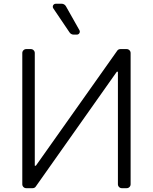

<svg xmlns="http://www.w3.org/2000/svg" viewBox="-20 -984 800 1004"><path d="M96.6 -20.6V-706.7Q96.6 -715.2 102.6 -721.2Q108.7 -727.3 117.2 -727.3H141.3Q149.9 -727.3 155.9 -721.2Q161.9 -715.2 161.9 -706.7V-117.5H167.6L592.7 -718.4Q595.2 -722.7 599.8 -725Q604.4 -727.3 609.4 -727.3H642.4Q650.9 -727.3 657 -721.2Q663 -715.2 663 -706.7V-20.6Q663 -12.1 657 -6Q650.9 0 642.4 0H617.2Q608.7 0 602.6 -6Q596.6 -12.1 596.6 -20.6V-609H590.9L167.3 -8.9Q164.8 -4.6 160.2 -2.3Q155.5 0 150.6 0H117.2Q108.7 0 102.6 -6Q96.6 -12.1 96.6 -20.6ZM271.7 -964.5H302.2Q309.3 -964.5 315.3 -960.9Q321.4 -957.4 324.9 -951L395.2 -826.3Q397.4 -822.8 397.4 -818.5Q397.4 -812.1 392.9 -807.5Q388.5 -802.9 381.7 -802.9H365.4Q359 -802.9 353.2 -805.9Q347.3 -808.9 343.8 -814.3L258.9 -940Q256 -944.6 256 -948.9Q256 -955.3 260.5 -959.9Q264.9 -964.5 271.7 -964.5Z"/></svg>

Font: DeltaSans Light
Style: Regular
Weight: 300
Designer: Rasmus Andersson
Foundry: rsms
Version: Version 3.012